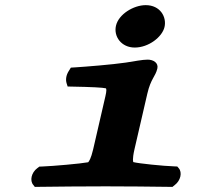

<svg xmlns="http://www.w3.org/2000/svg" viewBox="-20 -725 780 747"><path d="M504.2 -540C558.2 -540 611.1 -581.1 620.1 -620C629.1 -659 603.3 -705 547 -705C499.8 -705 441.5 -669.7 431.2 -625C421.4 -582.6 452.5 -540 504.2 -540ZM553.2 -360.6C566.8 -419.5 584.8 -426.6 592.2 -458.5C597.1 -479.6 577.7 -493 554.4 -493C533.6 -493 501.7 -486.3 469.4 -481.5C416.5 -473.7 315.9 -465.7 272.5 -462.9L255.7 -461.9L247 -447.9C237.4 -432.5 234.6 -415.1 239.3 -400.5L243.2 -388.4L258.2 -388.1C336 -386.7 380.5 -384.4 392.3 -381.3C394.1 -378 395 -372 390.2 -351.1L342.4 -143.8C334.1 -108.2 326.1 -96.3 322.9 -93.7C295.3 -88.3 184.8 -78.6 143 -77.1L133.1 -76.8L124.8 -70.5C102.2 -53.7 94.9 -22.1 109.7 -5.3L115.5 2.2L126.3 2C167.9 1 338.9 0 391.3 0C440.2 0 597.9 1 640.1 2L650.8 2.2L660.1 -5.3C682.6 -22.2 690 -54 675.2 -70.9L669.7 -77.2L660 -77.6C614.1 -79.1 518.8 -89 498.8 -94.3C498.1 -94.9 493.9 -103.7 503.3 -144.7Z"/></svg>

Font: Linux Libertine Mono O 
Style: Mono Bold Oblique
Weight: 400
Italic angle: -13°
Designer: Philipp H. Poll
Foundry: Philipp H. Poll
Version: Version 5.1.7